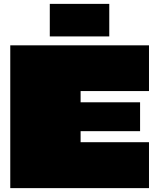

<svg xmlns="http://www.w3.org/2000/svg" viewBox="-20 -971 822 991"><path d="M237 -783V-951H544V-783ZM33 0V-737H749V-501H396V-443H703V-294H396V-237H749V0Z"/></svg>

Font: Tomorrow Black
Style: Regular
Weight: 900
Designer: Tony de Marco, Monica Rizzolli
Foundry: Just in Type
Version: Version 2.002